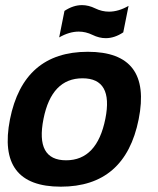

<svg xmlns="http://www.w3.org/2000/svg" viewBox="-20 -718 611 743"><path d="M235.8 -97.7Q355.5 -97.7 387.7 -258.3Q418.9 -415 299.3 -415Q179.7 -415 148.4 -258.3Q116.2 -97.7 235.8 -97.7ZM18.6 -256.3Q70.8 -517.6 319.8 -517.6Q568.8 -517.6 516.6 -256.3Q464.4 4.4 215.3 4.4Q-32.7 4.4 18.6 -256.3ZM229.5 -675.8Q263.2 -698.2 297.4 -698.2Q322.8 -698.2 348.6 -685.5Q374.5 -672.9 401.9 -672.9Q438.5 -672.9 477.5 -695.3L457 -592.8Q423.3 -570.3 389.2 -570.3Q363.8 -570.3 337.9 -583Q312 -595.7 284.7 -595.7Q248 -595.7 209 -573.2Z"/></svg>

Font: Sansation
Style: Bold Italic
Weight: 700
Designer: Bernd Montag
Version: Version 1.301